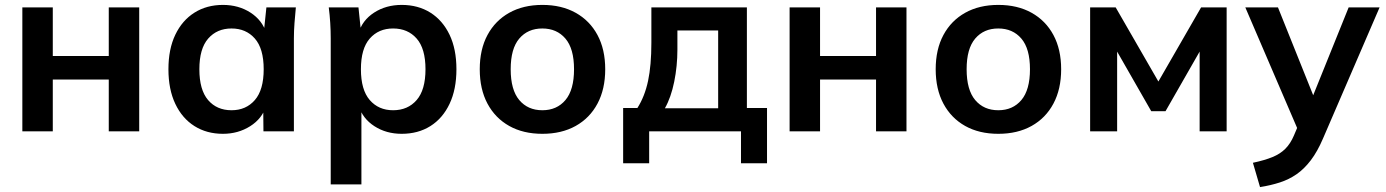

<svg xmlns="http://www.w3.org/2000/svg" viewBox="-20 -535 5644 782"><path d="M71 0V-505H195V-307H423V-505H547V0H423V-211H195V0Z M888 10Q822 10 772 -21.5Q722 -53 694 -112Q666 -171 666 -253Q666 -335 694 -393.5Q722 -452 772 -483.5Q822 -515 888 -515Q952 -515 1000.5 -483.5Q1049 -452 1065 -399H1054L1065 -505H1185Q1182 -474 1179.5 -442Q1177 -410 1177 -379V0H1053L1052 -104H1064Q1048 -52 999 -21Q950 10 888 10ZM923 -86Q982 -86 1018 -127.5Q1054 -169 1054 -253Q1054 -337 1018 -378Q982 -419 923 -419Q864 -419 828 -378Q792 -337 792 -253Q792 -169 827.5 -127.5Q863 -86 923 -86Z M1327 216V-379Q1327 -410 1325 -442Q1323 -474 1319 -505H1440L1451 -399H1440Q1455 -452 1503.5 -483.5Q1552 -515 1616 -515Q1683 -515 1733 -483.5Q1783 -452 1811 -393.5Q1839 -335 1839 -253Q1839 -171 1811 -112Q1783 -53 1733 -21.5Q1683 10 1616 10Q1553 10 1505 -21Q1457 -52 1441 -104H1452V216ZM1581 -86Q1641 -86 1677 -127.5Q1713 -169 1713 -253Q1713 -337 1677 -378Q1641 -419 1581 -419Q1522 -419 1486 -378Q1450 -337 1450 -253Q1450 -169 1486 -127.5Q1522 -86 1581 -86Z M2189.1 10Q2111 10 2054 -22Q1997 -54 1965.5 -112.8Q1934 -171.7 1934 -252.8Q1934 -334 1965.5 -392.5Q1997 -451 2054.2 -483Q2111.4 -515 2189.2 -515Q2267 -515 2324.5 -483Q2382 -451 2413.5 -392.4Q2445 -333.7 2445 -252.9Q2445 -172 2413.5 -113Q2382 -54 2324.6 -22Q2267.2 10 2189.1 10ZM2188.9 -86Q2248 -86 2283 -127.5Q2318 -169 2318 -253Q2318 -337 2282.8 -378Q2247.7 -419 2188.8 -419Q2130 -419 2095 -378Q2060 -337 2060 -253Q2060 -169 2094.9 -127.5Q2129.9 -86 2188.9 -86Z M2518 130V-95H2576Q2606 -142 2619.5 -205.5Q2633 -269 2633 -361V-505H3022V-95H3104V130H2998V0H2624V130ZM2688 -94H2905V-411H2739V-333Q2739 -266 2726 -202Q2713 -138 2688 -94Z M3196 0V-505H3320V-307H3548V-505H3672V0H3548V-211H3320V0Z M4046.1 10Q3968 10 3911 -22Q3854 -54 3822.5 -112.8Q3791 -171.7 3791 -252.8Q3791 -334 3822.5 -392.5Q3854 -451 3911.2 -483Q3968.4 -515 4046.2 -515Q4124 -515 4181.5 -483Q4239 -451 4270.5 -392.4Q4302 -333.7 4302 -252.9Q4302 -172 4270.5 -113Q4239 -54 4181.6 -22Q4124.2 10 4046.1 10ZM4045.9 -86Q4105 -86 4140 -127.5Q4175 -169 4175 -253Q4175 -337 4139.8 -378Q4104.7 -419 4045.8 -419Q3987 -419 3952 -378Q3917 -337 3917 -253Q3917 -169 3951.9 -127.5Q3986.9 -86 4045.9 -86Z M4420 0V-505H4524L4698 -203L4872 -505H4976V0H4866V-365H4889L4727 -82H4669L4507 -365H4530V0Z M5112 227 5083 128Q5130 118 5162 105Q5194 92 5215 71Q5236 50 5250 17L5275 -42L5272 7L5052 -505H5185L5343 -111H5314L5473 -505H5599L5369 28Q5346 82 5319 117.5Q5292 153 5261 174.5Q5230 196 5193 208Q5156 220 5112 227Z"/></svg>

Font: Mulish ExtraLight
Style: Regular
Weight: 200
Designer: Vernon Adams
Foundry: Vernon Adams
Version: Version 3.603